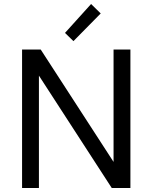

<svg xmlns="http://www.w3.org/2000/svg" viewBox="-20 -937 760 957"><path d="M90 0V-690H183L546 -130V-690H630V0H537L174 -560V0ZM304 -773 434 -917 482 -870 346 -732Z"/></svg>

Font: Oxanium ExtraLight
Style: Regular
Weight: 400
Version: Version 2.000